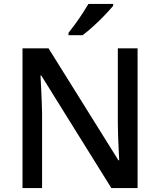

<svg xmlns="http://www.w3.org/2000/svg" viewBox="-20 -961 818 981"><path d="M683 0H549L191 -575H187Q189 -535 191.5 -483Q194 -431 195 -378V0H95V-714H228L585 -142H589Q588 -163 586.5 -195.5Q585 -228 583.5 -264Q582 -300 582 -333V-714H683ZM558 -931Q543 -913 515.5 -884Q488 -855 457 -827Q426 -799 402 -781H330V-793Q345 -812 364 -838Q383 -864 401 -891.5Q419 -919 432 -941H558Z"/></svg>

Font: Noto Sans Thaana Medium
Style: Regular
Weight: 500
Designer: David Williams
Foundry: Google Inc.
Version: Version 3.001; ttfautohint (v1.8.4.7-5d5b)